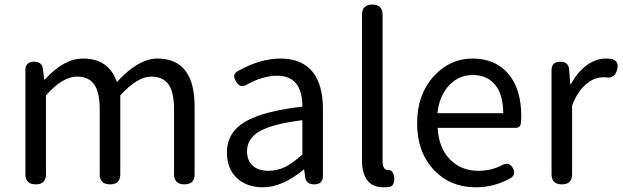

<svg xmlns="http://www.w3.org/2000/svg" viewBox="-20 -797 2693 830"><path d="M134.8 0Q89.8 0 89.8 -43.9V-264.6V-494.1Q89.8 -530.3 127.9 -530.3Q163.1 -530.3 166 -496.1L170.9 -453.1H173.8Q255.9 -543.9 338.9 -543.9Q450.2 -543.9 485.4 -442.4Q578.1 -543.9 660.2 -543.9Q821.3 -543.9 821.3 -335.9V-43.9Q821.3 0 777.3 0Q732.4 0 732.4 -43.9V-324.2Q732.4 -398.4 708.5 -432.1Q684.6 -465.8 633.8 -465.8Q574.2 -465.8 500 -384.8V-43.9Q500 0 456.1 0Q411.1 0 411.1 -43.9V-324.2Q411.1 -398.4 387.2 -432.1Q363.3 -465.8 312.5 -465.8Q251 -465.8 178.7 -384.8V-43.9Q178.7 0 134.8 0Z M1116.2 12.7Q1047.9 12.7 1004.9 -26.4Q960.9 -67.4 960.9 -137.7Q960.9 -223.6 1039.1 -270.5Q1116.2 -316.4 1287.1 -335.9Q1287.1 -469.7 1177.7 -469.7Q1117.2 -469.7 1047.9 -431.6Q1017.6 -413.1 1000 -445.3Q991.2 -460.9 992.2 -470.7Q993.2 -480.5 1007.8 -489.3Q1103.5 -543.9 1192.4 -543.9Q1286.1 -543.9 1333 -484.4Q1376 -428.7 1376 -326.2V-163.1V-36.1Q1376 0 1337.9 0Q1302.7 0 1298.8 -33.2L1294.9 -63.5H1292Q1200.2 12.7 1116.2 12.7ZM1141.6 -58.6Q1178.7 -58.6 1214.8 -76.2Q1246.1 -92.8 1287.1 -128.9V-203.1V-277.3Q1157.2 -261.7 1100.6 -228.5Q1047.9 -197.3 1047.9 -143.6Q1047.9 -100.6 1075.2 -78.1Q1099.6 -58.6 1141.6 -58.6Z M1638.7 12.7Q1544.9 12.7 1544.9 -105.5V-733.4Q1544.9 -777.3 1589.8 -777.3Q1633.8 -777.3 1633.8 -733.4V-438.5V-99.6Q1633.8 -61.5 1659.2 -61.5Q1660.2 -61.5 1661.1 -61.5Q1668.9 -62.5 1674.8 -55.2Q1680.7 -47.9 1682.6 -39.1Q1686.5 -21.5 1682.6 -8.8Q1678.7 7.8 1665 10.7Q1649.4 12.7 1638.7 12.7Z M2037.1 12.7Q1927.7 12.7 1857.4 -60.5Q1783.2 -137.7 1783.2 -264.6Q1783.2 -388.7 1856.4 -468.8Q1925.8 -543.9 2022.5 -543.9Q2122.1 -543.9 2178.7 -476.6Q2233.4 -410.2 2233.4 -294.9Q2233.4 -283.2 2231.4 -263.7Q2229.5 -244.1 2207 -244.1H2050.8H1872.1Q1876 -159.2 1924.3 -108.9Q1972.7 -58.6 2047.9 -58.6Q2103.5 -58.6 2150.4 -83Q2180.7 -99.6 2197.3 -70.3Q2211.9 -42 2187.5 -27.3Q2117.2 12.7 2037.1 12.7ZM1871.1 -307.6H2012.7H2155.3Q2155.3 -387.7 2120.6 -430.2Q2085.9 -472.7 2023.4 -472.7Q1964.8 -472.7 1922.9 -429.7Q1878.9 -383.8 1871.1 -307.6Z M2409.2 0Q2364.3 0 2364.3 -43.9V-264.6V-494.1Q2364.3 -530.3 2402.3 -530.3Q2437.5 -530.3 2440.4 -496.1L2445.3 -433.6H2448.2Q2476.6 -485.4 2514.6 -513.7Q2554.7 -543.9 2598.6 -543.9Q2608.4 -543.9 2626 -542Q2656.2 -532.2 2648.4 -499Q2638.7 -454.1 2596.7 -462.9Q2591.8 -462.9 2586.9 -462.9Q2549.8 -462.9 2516.6 -435.5Q2477.5 -404.3 2453.1 -340.8V-43.9Q2453.1 0 2409.2 0Z"/></svg>

Font: Bpmf GenSen Rounded R
Style: R
Weight: 400
Foundry: But Ko
Version: Version 1.320